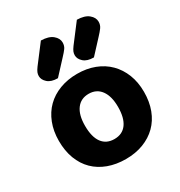

<svg xmlns="http://www.w3.org/2000/svg" viewBox="-177 -862 934 998"><g transform="rotate(-30 290.0 -362.5)"><path d="M545 -241Q545 -182 527 -134.5Q509 -87 475.5 -54Q442 -21 395 -3Q348 15 290 15Q232 15 184.5 -2.5Q137 -20 103.5 -53Q70 -86 52 -133.5Q34 -181 34 -241Q34 -299 52.5 -346.5Q71 -394 104.5 -427Q138 -460 185.5 -478Q233 -496 290 -496Q347 -496 394 -478Q441 -460 474.5 -426.5Q508 -393 526.5 -346Q545 -299 545 -241ZM290 -376Q243 -376 217 -341Q191 -306 191 -241Q191 -174 216.5 -139.5Q242 -105 290 -105Q338 -105 363.5 -140Q389 -175 389 -241Q389 -305 363 -340.5Q337 -376 290 -376ZM214 -740Q260 -739 283.5 -719.5Q307 -700 307 -675Q307 -655 297 -641Q287 -627 267 -606L193 -526Q153 -526 132.5 -544.5Q112 -563 112 -585Q112 -596 116 -606Q120 -616 131 -631ZM430 -740Q476 -739 499.5 -719.5Q523 -700 523 -675Q523 -655 512 -640Q501 -625 483 -606L409 -526Q369 -526 348.5 -544.5Q328 -563 328 -585Q328 -596 332 -606Q336 -616 347 -631Z"/></g></svg>

Font: Baloo 2
Style: Bold
Weight: 700
Designer: Sarang Kulkarni and Ek Type
Foundry: Ek Type
Version: Version 1.640;hotconv 1.0.111;makeotfexe 2.5.65597; ttfautoh